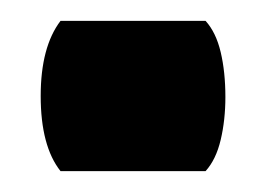

<svg xmlns="http://www.w3.org/2000/svg" viewBox="-20 -164 255 184"><path d="M38 0Q19 -24 19 -72Q19 -119 38 -144H177Q187 -133 191.5 -114Q196 -95 196 -71Q196 -49 191.5 -30Q187 -11 177 0Z"/></svg>

Font: Tac One
Style: Regular
Weight: 400
Designer: Oluseyi Olusanya, David Udoh, Eyiyemi Adegbite, Mirko Velimirović
Version: Version 1.003; ttfautohint (v1.8.4.7-5d5b)